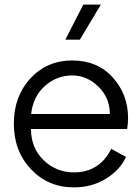

<svg xmlns="http://www.w3.org/2000/svg" viewBox="-20 -800 605 832"><path d="M417 -780 326 -628H263L341 -780ZM535 -288Q535 -264 531 -241H114Q115 -157 170 -105Q225 -53 300 -53Q411 -53 462 -155L526 -120Q500 -63 439 -25.5Q378 12 300 12Q189 12 114.5 -66.5Q40 -145 40 -264Q40 -383 112 -460.5Q184 -538 293 -538Q402 -538 468.5 -464.5Q535 -391 535 -288ZM115 -306H456Q456 -376 406.5 -424.5Q357 -473 293 -473Q225 -473 174 -427Q123 -381 115 -306Z"/></svg>

Font: Plus Jakarta Display Light
Style: Regular
Weight: 300
Designer: Gumpita Rahayu
Foundry: Tokotype Studio
Version: Version 1.000;hotconv 1.0.109;makeotfexe 2.5.65596